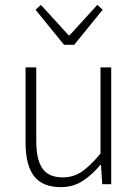

<svg xmlns="http://www.w3.org/2000/svg" viewBox="-20 -757 569 789"><path d="M230 12Q155 12 120 -33Q85 -78 85 -172V-480H129V-178Q129 -101 154.5 -64.5Q180 -28 238 -28Q281 -28 316 -51.5Q351 -75 393 -126V-480H437V0H400L395 -80H393Q358 -38 319 -13Q280 12 230 12ZM243 -573 126 -717 148 -737 262 -612H266L380 -737L402 -717L285 -573Z"/></svg>

Font: Giro Light
Style: Regular
Weight: 300
Designer: Paul D. Hunt
Foundry: Adobe Systems Incorporated
Version: Version 1.000;PS 1.0;hotconv 1.0.88;makeotf.lib2.5.647800